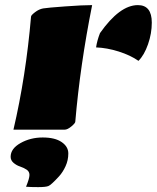

<svg xmlns="http://www.w3.org/2000/svg" viewBox="-20 -518 626 767"><path d="M530.8 -497.6Q586.4 -497.6 586.4 -427.7Q586.4 -384.3 571.3 -341.1Q556.2 -297.9 533.2 -274.9Q501 -297.4 453.9 -312.3Q406.7 -327.1 363.8 -328.6Q367.7 -355.5 379.4 -385.7Q458 -497.6 530.8 -497.6ZM238.3 0H33.7Q83.5 -212.9 104 -451.7Q104 -457 119.9 -469.2Q135.7 -481.4 152.6 -484.4Q169.4 -487.3 240 -492.4Q310.5 -497.6 348.1 -497.6Q299.8 -255.9 280.8 -32.2Q280.8 -25.9 265.1 -12.9Q249.5 0 238.3 0ZM22.5 108.4Q22.5 75.7 62 53.5Q101.6 31.2 150.6 31.2Q199.7 31.2 226.3 49.6Q252.9 67.9 252.9 95Q252.9 122.1 241.9 146Q231 169.9 215.8 186.5Q184.1 221.2 173.1 225.3Q162.1 229.5 132.6 229.5Q103 229.5 84 228Q97.7 194.8 97.7 180.9Q97.7 167 85.9 159.4Q74.2 151.9 60.1 147.2Q45.9 142.6 34.2 132.6Q22.5 122.6 22.5 108.4Z"/></svg>

Font: Emblema One
Style: Regular
Weight: 400
Designer: Riccardo De Franceschi
Foundry: Riccardo De Franceschi
Version: Version 1.003